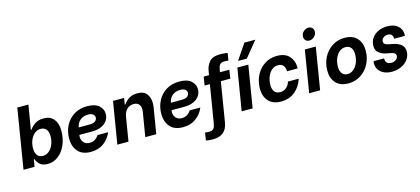

<svg xmlns="http://www.w3.org/2000/svg" viewBox="-74 -1448 5111 2336"><g transform="rotate(-15 2481.0 -280.0)"><path d="M219 -91H212L196 0H57L180 -751H320L269 -446H277Q299 -480 342 -510.5Q385 -541 453 -541Q537 -541 581 -487.5Q625 -434 625 -341Q625 -244 590.5 -164Q556 -84 496 -38Q436 8 364 8Q297 8 264 -23Q231 -54 219 -91ZM481 -312Q481 -363 457.5 -395Q434 -427 385 -427Q344 -427 310 -399.5Q276 -372 256 -324.5Q236 -277 236 -219Q236 -168 259.5 -135Q283 -102 331 -102Q373 -102 407 -130Q441 -158 461 -206Q481 -254 481 -312Z M691 -222Q691 -312 729.5 -386.5Q768 -461 838.5 -504Q909 -547 1001 -547Q1103 -547 1151.5 -503.5Q1200 -460 1200 -399Q1200 -357 1177.5 -319.5Q1155 -282 1105.5 -258Q1056 -234 980 -234H823L822 -226Q821 -220 821 -208Q821 -166 848 -137Q875 -108 921 -108Q958 -108 988 -126.5Q1018 -145 1035 -175H1170Q1138 -97 1071 -47.5Q1004 2 907 2Q799 2 745 -60.5Q691 -123 691 -222ZM976 -324Q1026 -324 1048.5 -343Q1071 -362 1071 -388Q1071 -412 1050.5 -429Q1030 -446 988 -446Q930 -446 889.5 -413.5Q849 -381 839 -324Z M1326 -528H1466L1452 -447H1460Q1485 -486 1529 -513.5Q1573 -541 1631 -541Q1716 -541 1751.5 -493.5Q1787 -446 1787 -377Q1787 -346 1783 -325L1729 0H1591L1641 -302Q1644 -320 1644 -335Q1644 -378 1621.5 -402Q1599 -426 1557 -426Q1504 -426 1471 -391.5Q1438 -357 1429 -302L1379 0H1239Z M1852 -222Q1852 -312 1890.5 -386.5Q1929 -461 1999.5 -504Q2070 -547 2162 -547Q2264 -547 2312.5 -503.5Q2361 -460 2361 -399Q2361 -357 2338.5 -319.5Q2316 -282 2266.5 -258Q2217 -234 2141 -234H1984L1983 -226Q1982 -220 1982 -208Q1982 -166 2009 -137Q2036 -108 2082 -108Q2119 -108 2149 -126.5Q2179 -145 2196 -175H2331Q2299 -97 2232 -47.5Q2165 2 2068 2Q1960 2 1906 -60.5Q1852 -123 1852 -222ZM2137 -324Q2187 -324 2209.5 -343Q2232 -362 2232 -388Q2232 -412 2211.5 -429Q2191 -446 2149 -446Q2091 -446 2050.5 -413.5Q2010 -381 2000 -324Z M2677 -553 2673 -528H2791L2774 -420H2655L2573 81Q2546 239 2380 239Q2355 239 2328 236Q2301 233 2293 229L2308 133Q2328 138 2358 138Q2389 138 2406 125.5Q2423 113 2429 95Q2435 77 2440 49L2517 -420H2451L2468 -528H2535L2544 -581Q2553 -642 2594 -690.5Q2635 -739 2736 -739Q2761 -739 2788 -736Q2815 -733 2824 -729L2809 -638Q2785 -642 2759 -642Q2728 -642 2711 -629.5Q2694 -617 2688 -599Q2682 -581 2677 -553Z M2892 -528H3030L2943 0H2805ZM2921 -604 3053 -799H3191L3031 -603Z M3090 -207 3091 -229Q3095 -314 3134 -385.5Q3173 -457 3240.5 -499Q3308 -541 3392 -541Q3497 -541 3549 -480.5Q3601 -420 3599 -328H3464Q3465 -373 3442.5 -400.5Q3420 -428 3375 -428Q3333 -428 3298.5 -400Q3264 -372 3244.5 -323.5Q3225 -275 3225 -214Q3225 -165 3248.5 -134.5Q3272 -104 3321 -104Q3366 -104 3398 -132Q3430 -160 3443 -204H3578Q3550 -112 3479 -51.5Q3408 9 3302 9Q3195 9 3142.5 -52.5Q3090 -114 3090 -207Z M3742 -528H3880L3793 0H3655ZM3760 -682Q3760 -719 3787.5 -746Q3815 -773 3851 -773Q3881 -773 3898.5 -755.5Q3916 -738 3916 -710Q3916 -674 3888.5 -646.5Q3861 -619 3824 -619Q3795 -619 3777.5 -637Q3760 -655 3760 -682Z M3939 -206Q3939 -300 3979 -376Q4019 -452 4088 -496Q4157 -540 4242 -540Q4348 -540 4401 -480Q4454 -420 4454 -325Q4454 -232 4414 -156Q4374 -80 4305 -36Q4236 8 4152 8Q4046 8 3992.5 -52Q3939 -112 3939 -206ZM4318 -317Q4318 -367 4294.5 -397.5Q4271 -428 4224 -428Q4183 -428 4149 -400.5Q4115 -373 4095.5 -325Q4076 -277 4076 -218Q4076 -167 4099.5 -135.5Q4123 -104 4169 -104Q4210 -104 4244.5 -132.5Q4279 -161 4298.5 -209.5Q4318 -258 4318 -317Z M4510 -142Q4510 -159 4512 -168L4513 -174H4646V-168Q4644 -140 4661.5 -119.5Q4679 -99 4718 -99Q4754 -99 4778.5 -118.5Q4803 -138 4803 -166Q4803 -186 4787 -198Q4771 -210 4749 -213L4690 -225Q4640 -233 4599 -263Q4558 -293 4558 -353Q4558 -407 4587 -450Q4616 -493 4667 -517Q4718 -541 4782 -541Q4869 -541 4915.5 -498.5Q4962 -456 4962 -394Q4962 -383 4961 -377V-373H4826V-376Q4826 -401 4812 -421Q4798 -441 4762 -441Q4728 -441 4705 -421.5Q4682 -402 4682 -374Q4682 -338 4741 -326L4805 -313Q4861 -301 4897.5 -270.5Q4934 -240 4934 -186Q4934 -132 4903 -87.5Q4872 -43 4817.5 -17.5Q4763 8 4697 8Q4638 8 4595.5 -13Q4553 -34 4531.5 -68Q4510 -102 4510 -142Z"/></g></svg>

Font: Be Vietnam
Style: Bold Italic
Weight: 700
Italic angle: -9.66701°
Designer: Gabriel Lam
Foundry: TypeRant
Version: Version 3.000